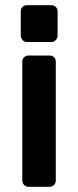

<svg xmlns="http://www.w3.org/2000/svg" viewBox="-20 -538 300 740"><path d="M178 -518Q188 -518 195 -511.5Q202 -505 202 -494V-401Q202 -391 195 -383.5Q188 -376 178 -376H84Q74 -376 67 -383.5Q60 -391 60 -401V-494Q60 -505 67 -511.5Q74 -518 84 -518ZM171 -324Q181 -324 188 -317.5Q195 -311 195 -300V158Q195 168 188 175Q181 182 171 182H90Q80 182 73 175Q66 168 66 158V-300Q66 -311 73 -317.5Q80 -324 90 -324Z"/></svg>

Font: Rubik Medium
Style: Regular
Weight: 500
Designer: Hubert and Fischer
Foundry: Hubert and Fischer
Version: Version 2.300; ttfautohint (v1.8.4.7-5d5b);gftools[0.9.30]